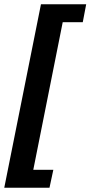

<svg xmlns="http://www.w3.org/2000/svg" viewBox="-28 -728 424 900"><path d="M-8 152 164 -708H376L360 -624H266L128 68H222L204 152Z"/></svg>

Font: mr_Source Sans Pro
Style: Italic
Weight: 900
Italic angle: -11°
Designer: Paul D. Hunt
Foundry: Adobe Systems Incorporated
Version: Version 1.076;July 10, 2024;FontCreator 11.5.0.2430 64-bit